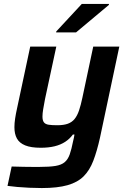

<svg xmlns="http://www.w3.org/2000/svg" viewBox="-20 -746 654 972"><path d="M192 206Q161 206 128.5 204.5Q96 203 67.5 200.5Q39 198 18 195L39 97Q74 98 99.5 98.5Q125 99 145 99Q165 99 180 99Q231 99 261 94Q291 89 307.5 75Q324 61 333 35.5Q342 10 350 -31Q352 -39 354 -48Q356 -57 357 -65H349Q333 -43 310 -28Q287 -13 256.5 -5.5Q226 2 186 2Q137 2 107.5 -10Q78 -22 65.5 -45Q53 -68 53 -102Q53 -122 56.5 -145.5Q60 -169 66 -196L133 -510H265L208 -245Q202 -214 198.5 -192.5Q195 -171 195 -156Q195 -136 202.5 -126.5Q210 -117 226.5 -114.5Q243 -112 270 -112Q302 -112 323 -119.5Q344 -127 357.5 -143.5Q371 -160 380 -186.5Q389 -213 397 -251L452 -510H584L486 -48Q471 19 452.5 67.5Q434 116 403.5 146.5Q373 177 322 191.5Q271 206 192 206ZM264 -582 265 -587 394 -726H532L531 -721L365 -582Z"/></svg>

Font: Saira Thin SemiBold
Style: Italic
Weight: 600
Italic angle: -12°
Version: Version 1.101